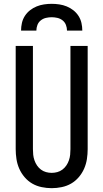

<svg xmlns="http://www.w3.org/2000/svg" viewBox="-20 -975 540 1003"><path d="M250 8Q224 8 197.5 2.5Q171 -3 148.5 -16Q126 -29 108.5 -49.5Q91 -70 80.5 -94Q70 -118 66 -144Q62 -170 62 -196V-735H152V-196Q152 -181 153.5 -166.5Q155 -152 160 -137.5Q165 -123 173.5 -110.5Q182 -98 194 -89Q206 -80 220.5 -76Q235 -72 250 -72Q265 -72 279.5 -76Q294 -80 306 -89Q318 -98 326.5 -110.5Q335 -123 340 -137.5Q345 -152 346.5 -166.5Q348 -181 348 -196V-735H438V-196Q438 -170 434 -144Q430 -118 419.5 -94Q409 -70 391.5 -49.5Q374 -29 351.5 -16Q329 -3 302.5 2.5Q276 8 250 8ZM90 -815Q90 -835 94.5 -855Q99 -875 110 -892Q121 -909 137 -921.5Q153 -934 171.5 -941.5Q190 -949 210 -952Q230 -955 250 -955Q270 -955 290 -952Q310 -949 328.5 -941.5Q347 -934 363 -921.5Q379 -909 390 -892Q401 -875 405.5 -855Q410 -835 410 -815H330Q330 -830 324.5 -844.5Q319 -859 307 -868.5Q295 -878 280 -881.5Q265 -885 250 -885Q235 -885 220 -881.5Q205 -878 193 -868.5Q181 -859 175.5 -844.5Q170 -830 170 -815Z"/></svg>

Font: Iosevka Curly Medium
Style: Regular
Weight: 500
Monospace: yes
Designer: Belleve Invis
Foundry: Belleve Invis
Version: Version 22.1.2; ttfautohint (v1.8.4)